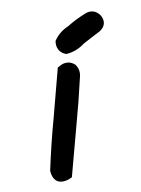

<svg xmlns="http://www.w3.org/2000/svg" viewBox="-53 -761 606 827"><g transform="rotate(5 250.0 -347.5)"><path d="M279.3 -704.1Q296.9 -718.8 315.2 -718.8Q333.5 -718.8 350.1 -704.6H350.6V-704.1Q360.8 -693.8 364.5 -682.4Q368.2 -670.9 365 -659.2Q361.8 -647.5 352.1 -636.7H351.6V-636.2Q335.9 -622.1 320.1 -607.4Q304.2 -592.8 288.6 -578.1Q260.3 -541.5 219.2 -526.9L216.8 -526.4H214.8Q193.8 -528.8 181.2 -541.7Q168.5 -554.7 166 -576.2V-578.1L166.5 -580.1Q180.2 -619.6 214.4 -646Q244.6 -678.2 279.3 -704.1ZM201.2 -479.5Q230 -499.5 260.3 -483.4L261.7 -482.4L262.2 -481.9Q285.2 -461.4 284.2 -429.7Q288.1 -326.2 287.1 -221.7V-3.9V0.5L283.7 3.4Q277.3 8.8 271 13.2H270.5Q261.7 18.6 253.9 21Q232.4 28.3 216.3 17.8Q200.2 7.3 191.9 -17.6L191.4 -18.6V-20Q185.5 -135.7 186.5 -249Q186.5 -354.5 185.5 -460.9V-464.8L188.5 -467.8Q191.4 -470.7 194.6 -473.6Q197.8 -476.6 200.7 -479Z"/></g></svg>

Font: NaikaiFont
Style: Bold
Weight: 700
Version: Version 1.89